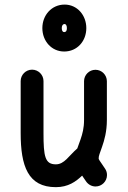

<svg xmlns="http://www.w3.org/2000/svg" viewBox="-20 -794 546 821"><path d="M68.4 -447.3V-225.1C68.4 -84 99.6 6.3 218.8 6.3C271.5 6.3 304.7 -17.6 331.1 -43L347.2 -19.5C356 -5.9 371.1 3.4 388.7 3.4C415.5 3.4 437.5 -18.6 437.5 -45.4C437.5 -55.2 435.1 -63.5 430.2 -71.3C420.4 -86.9 411.6 -98.1 405.8 -107.4C402.8 -112.3 401.9 -114.7 401.9 -115.7C401.4 -127 406.7 -138.2 416.5 -166.5C426.3 -194.3 437 -231.4 437 -281.2V-446.8C437 -473.6 415 -495.6 388.2 -495.6C361.3 -495.6 339.4 -473.6 339.4 -446.8V-281.2C339.4 -246.1 332.5 -221.7 324.7 -198.7C319.8 -184.6 314.5 -171.4 310.5 -159.2C273.4 -127 255.4 -91.3 218.8 -91.3C172.4 -91.3 166 -125 166 -225.1V-447.3C166 -474.1 144 -496.1 117.2 -496.1C90.3 -496.1 68.4 -474.1 68.4 -447.3ZM256.3 -774.4C200.7 -774.4 161.1 -729 161.1 -673.8C161.1 -618.2 200.7 -573.7 254.4 -573.7C310.1 -573.7 349.1 -618.2 349.1 -673.8C349.1 -729 310.1 -774.4 256.3 -774.4ZM256.3 -691.4C261.2 -691.4 266.1 -685.5 266.1 -673.8C266.1 -661.6 261.7 -656.7 254.4 -656.7C248.5 -656.7 244.1 -662.1 244.1 -673.8C244.1 -685.1 249 -691.4 256.3 -691.4Z"/></svg>

Font: Velvelyne Book
Style: Bold
Weight: 700
Designer: Manon Van der Borght et Mariel Nils
Foundry: Velvetyne
Version: Version 1.070;Glyphs 3.3.1 (3343)